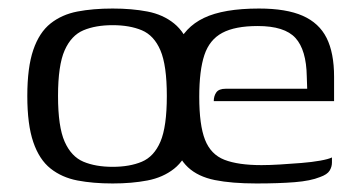

<svg xmlns="http://www.w3.org/2000/svg" viewBox="-20 -424 842 450"><path d="M244 6Q198 6 161.5 -1Q125 -8 98.5 -29Q72 -50 58 -91Q44 -132 44 -199Q44 -266 58 -307Q72 -348 98.5 -369Q125 -390 161.5 -397Q198 -404 244 -404Q289 -404 325.5 -397Q362 -390 388 -369Q414 -348 428 -307Q442 -266 442 -199Q442 -131 428 -90Q414 -49 388 -28.5Q362 -8 325.5 -1Q289 6 244 6ZM244 -33Q284 -33 312.5 -45Q341 -57 356 -92Q371 -127 371 -199Q371 -271 356 -306Q341 -341 312.5 -353Q284 -365 244 -365Q204 -365 175.5 -353Q147 -341 131.5 -306Q116 -271 116 -199Q116 -127 131.5 -92Q147 -57 175.5 -45Q204 -33 244 -33ZM581 6Q523 6 483.5 -2Q444 -10 420.5 -32Q397 -54 386.5 -93.5Q376 -133 376 -196Q376 -268 394 -314Q412 -360 458 -382Q504 -404 587 -404Q651 -404 689.5 -387Q728 -370 745.5 -335Q763 -300 763 -244V-187H481Q481 -199 487 -207.5Q493 -216 509 -216H700L699 -245Q698 -307 672.5 -335Q647 -363 584 -363Q531 -363 501 -347Q471 -331 459 -295Q447 -259 447 -197Q447 -131 460.5 -96.5Q474 -62 506 -49.5Q538 -37 593 -37Q612 -37 636.5 -38.5Q661 -40 686 -42Q711 -44 730.5 -47.5Q750 -51 758 -55V-43Q758 -33 752.5 -24Q747 -15 730 -9Q708 0 670.5 3Q633 6 581 6Z"/></svg>

Font: Genos Thin
Style: Regular
Weight: 400
Version: Version 1.010